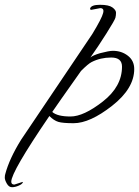

<svg xmlns="http://www.w3.org/2000/svg" viewBox="-99 -514 580 801"><path d="M319 -480 282 -473Q276 -473 277 -479Q282 -494 318.5 -494Q355 -494 370 -483Q385 -472 385 -461Q385 -450 382.5 -440Q380 -430 345 -374.5Q310 -319 278 -274Q288 -283 318 -292Q356 -302 372 -302Q408 -302 434.5 -281.5Q461 -261 461 -226Q461 -145 368.5 -72.5Q276 0 208 0Q163 0 144.5 -5.5Q126 -11 107 -30Q-52 203 -52 244Q-52 256 -39 256L-5 245Q-2 245 -4 247Q-6 254 -21 260.5Q-36 267 -49 267Q-62 267 -70.5 252Q-79 237 -79 227.5Q-79 218 -77 212Q-60 148 -11 69L286 -372Q326 -438 331 -459Q337 -480 319 -480ZM410 -236Q410 -274 365 -274Q320 -274 283 -255Q269 -248 239 -218Q135 -71 119 -47Q140 -28 195 -28Q250 -28 330 -90.5Q410 -153 410 -236Z"/></svg>

Font: Alex Brush
Style: Regular
Weight: 400
Designer: Robert E. Leuschke
Foundry: Robert E. Leuschke
Version: Version 1.003